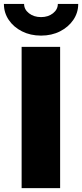

<svg xmlns="http://www.w3.org/2000/svg" viewBox="-66 -969 423 989"><path d="M243.7 -727.5V0H45.4V-727.5ZM145.5 -785.6Q90.8 -785.6 47.6 -807.4Q4.4 -829.1 -20.8 -866.2Q-45.9 -903.3 -45.9 -948.7H58.1Q58.1 -920.4 83.3 -900.6Q108.4 -880.9 145.5 -880.9Q182.1 -880.9 207 -900.6Q231.9 -920.4 231.9 -948.7H336.9Q336.9 -903.8 311.8 -866.7Q286.6 -829.6 243.4 -807.6Q200.2 -785.6 145.5 -785.6Z"/></svg>

Font: Inter 17pt Black
Style: Regular
Weight: 900
Version: Version 4.001;git-66647c0bb